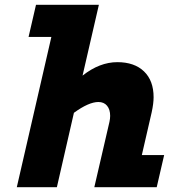

<svg xmlns="http://www.w3.org/2000/svg" viewBox="-20 -780 709 800"><path d="M439 -297Q439 -324 426 -339.5Q413 -355 390 -355Q350 -355 288 -310L217 0H50L194 -626H99L130 -760H392L324 -465Q395 -521 469 -521Q540 -521 580 -482.5Q620 -444 620 -375Q620 -349 612 -312L571 -134H664L633 0H373L436 -272Q439 -286 439 -297Z"/></svg>

Font: Arvo
Style: Bold Italic
Weight: 700
Italic angle: -13°
Designer: Anton Koovit (Cyrillic Expansion: Cyreal)
Foundry: Anton Koovit, Yassin Baggar
Version: Version 3.000